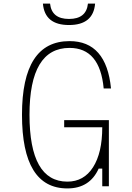

<svg xmlns="http://www.w3.org/2000/svg" viewBox="-20 -1042 740 1074"><path d="M357 12Q103 12 103 -400Q103 -812 369 -812Q575 -812 601 -547H560Q539 -774 369 -774Q145 -774 145 -400Q145 -26 357 -26Q449 -26 500.5 -106.5Q552 -187 552 -330H339V-370H589V0H552V-99H532Q482 12 357 12ZM260 -1022Q269 -936 366 -936Q463 -936 472 -1022H512Q502 -902 366 -902Q230 -902 220 -1022Z"/></svg>

Font: Martian Mono Thin
Style: Regular
Weight: 100
Monospace: yes
Designer: Roman Shamin
Foundry: Evil Martians
Version: Version 1.000; ttfautohint (v1.8.4.7-5d5b)